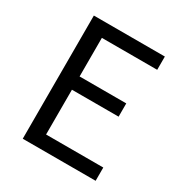

<svg xmlns="http://www.w3.org/2000/svg" viewBox="-156 -771 839 886"><g transform="rotate(30 263.5 -328.0)"><path d="M89.7 0V-656.3H468V-585.6H173.2V-380H421.9V-309.3H173.2V-70.7H478V0Z"/></g></svg>

Font: Source Sans Variable
Style: Regular
Weight: 200
Designer: Paul D. Hunt
Foundry: Adobe Systems Incorporated
Version: Version 3.006;hotconv 1.0.111;makeotfexe 2.5.65597